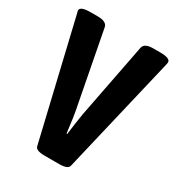

<svg xmlns="http://www.w3.org/2000/svg" viewBox="-169 -809 847 918"><g transform="rotate(30 254.0 -350.0)"><path d="M162 -19 10 -662Q6 -676 6 -680Q6 -702 64 -702H102Q152 -702 157 -673L236 -261Q241 -239 253 -142H257Q264 -201 274 -261L354 -673Q359 -702 409 -702H446Q503 -702 503 -680Q503 -673 500 -662L348 -19Q343 2 295 2H215Q167 2 162 -19Z"/></g></svg>

Font: Asap Condensed
Style: Bold
Weight: 700
Designer: Pablo Cosgaya
Foundry: Omnibus-Type
Version: Version 1.010; ttfautohint (v1.8)